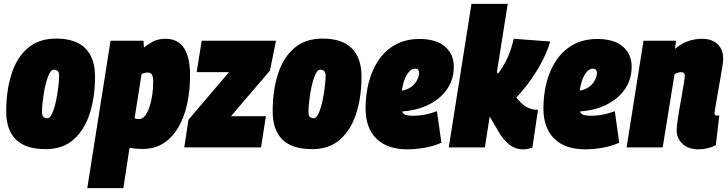

<svg xmlns="http://www.w3.org/2000/svg" viewBox="-20 -760 3753 990"><path d="M216 9Q112 9 62 -40.5Q12 -90 12 -186Q12 -291 38.5 -376Q65 -461 122 -511Q179 -561 270 -561Q370 -561 420 -511Q470 -461 470 -365Q470 -260 443 -175.5Q416 -91 360 -41Q304 9 216 9ZM224 -150Q235 -150 245 -168Q255 -186 262.5 -213.5Q270 -241 275 -272Q280 -303 282.5 -330Q285 -357 285 -373Q284 -390 275.5 -395.5Q267 -401 257 -401Q246 -401 236 -383Q226 -365 218.5 -337.5Q211 -310 206 -279Q201 -248 198.5 -221Q196 -194 197 -178Q197 -161 205.5 -155.5Q214 -150 224 -150Z M430 210 550 -550H720L722 -515Q742 -531 768.5 -545.5Q795 -560 834 -560Q960 -560 960 -371Q960 -295 945.5 -226.5Q931 -158 900.5 -105Q870 -52 824 -22Q778 8 715 8Q693 8 676.5 6Q660 4 648 2L616 210ZM697 -146Q715 -146 728.5 -164Q742 -182 751.5 -211Q761 -240 765.5 -273.5Q770 -307 770 -338Q770 -366 763 -376Q756 -386 742 -386Q733 -386 724.5 -383.5Q716 -381 710 -379L674 -150Q684 -146 697 -146Z M930 0 952 -143 1161 -388H994L1020 -550H1403L1372 -396L1171 -161H1351L1326 0Z M1590 9Q1486 9 1436 -40.5Q1386 -90 1386 -186Q1386 -291 1412.5 -376Q1439 -461 1496 -511Q1553 -561 1644 -561Q1744 -561 1794 -511Q1844 -461 1844 -365Q1844 -260 1817 -175.5Q1790 -91 1734 -41Q1678 9 1590 9ZM1598 -150Q1609 -150 1619 -168Q1629 -186 1636.5 -213.5Q1644 -241 1649 -272Q1654 -303 1656.5 -330Q1659 -357 1659 -373Q1658 -390 1649.5 -395.5Q1641 -401 1631 -401Q1620 -401 1610 -383Q1600 -365 1592.5 -337.5Q1585 -310 1580 -279Q1575 -248 1572.5 -221Q1570 -194 1571 -178Q1571 -161 1579.5 -155.5Q1588 -150 1598 -150Z M2256 -24Q2215 -6 2169 2Q2123 10 2080 10Q1977 10 1921 -45Q1865 -100 1865 -201Q1865 -273 1882 -337.5Q1899 -402 1933.5 -452Q1968 -502 2020.5 -530.5Q2073 -559 2143 -559Q2230 -559 2275 -519.5Q2320 -480 2320 -416Q2320 -333 2264 -274Q2208 -215 2115 -194Q2082 -187 2053 -185Q2060 -170 2074.5 -166.5Q2089 -163 2113 -163Q2134 -163 2165.5 -168Q2197 -173 2233 -187ZM2121 -406Q2098 -406 2079 -376.5Q2060 -347 2052 -293Q2062 -294 2070 -297Q2103 -307 2121.5 -332.5Q2140 -358 2141 -382Q2141 -406 2121 -406Z M2294 0 2411 -740H2598L2542 -388L2548 -380Q2575 -416 2595 -458Q2615 -500 2629 -560L2817 -546Q2804 -500 2778 -449Q2752 -398 2717 -348.5Q2682 -299 2642 -257Q2673 -220 2693.5 -209Q2714 -198 2734 -195Q2743 -194 2754 -194L2725 2Q2711 6 2699.5 8Q2688 10 2676 10Q2637 10 2605 -15.5Q2573 -41 2548 -86L2505 -159L2480 0Z M3173 -24Q3132 -6 3086 2Q3040 10 2997 10Q2894 10 2838 -45Q2782 -100 2782 -201Q2782 -273 2799 -337.5Q2816 -402 2850.5 -452Q2885 -502 2937.5 -530.5Q2990 -559 3060 -559Q3147 -559 3192 -519.5Q3237 -480 3237 -416Q3237 -333 3181 -274Q3125 -215 3032 -194Q2999 -187 2970 -185Q2977 -170 2991.5 -166.5Q3006 -163 3030 -163Q3051 -163 3082.5 -168Q3114 -173 3150 -187ZM3038 -406Q3015 -406 2996 -376.5Q2977 -347 2969 -293Q2979 -294 2987 -297Q3020 -307 3038.5 -332.5Q3057 -358 3058 -382Q3058 -406 3038 -406Z M3298 -550H3466L3460 -508Q3496 -538 3531 -549Q3566 -560 3599 -560Q3651 -560 3680 -532.5Q3709 -505 3709 -454Q3709 -445 3704.5 -415.5Q3700 -386 3693 -347.5Q3686 -309 3679.5 -271Q3673 -233 3668.5 -206.5Q3664 -180 3664 -176Q3664 -164 3677 -164Q3680 -164 3683 -164.5Q3686 -165 3689 -165L3671 -12Q3655 -2 3630 4Q3605 10 3581 10Q3529 10 3499 -18.5Q3469 -47 3469 -87Q3469 -102 3473 -132.5Q3477 -163 3483.5 -200Q3490 -237 3496.5 -273Q3503 -309 3507 -335.5Q3511 -362 3511 -370Q3511 -388 3492 -388Q3475 -388 3458 -377L3397 0H3211Z"/></svg>

Font: Georama SemiCondensed Black
Style: Italic
Weight: 900
Width: 4
Italic angle: -9°
Designer: Jean-Baptiste Levee
Foundry: Production Type
Version: Version 1.000